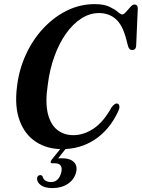

<svg xmlns="http://www.w3.org/2000/svg" viewBox="-20 -732 706 956"><path d="M567 -215.5Q573 -212.5 574.5 -202.8Q576 -193 567.5 -175.5Q525 -85.5 452.8 -37.5Q380.5 10.5 289.5 10.5Q214.5 10.5 159.2 -25.5Q104 -61.5 78 -130.8Q52 -200 64.5 -300Q74.5 -385.5 108.8 -460Q143 -534.5 195.8 -591Q248.5 -647.5 313.8 -679.5Q379 -711.5 451 -711.5Q497 -711.5 524.5 -698.5Q552 -685.5 566.5 -672.8Q581 -660 588.5 -660Q596 -660 607 -672.2Q618 -684.5 629 -697Q640 -709.5 648.5 -709.5Q667 -709.5 666 -688L658 -505Q657 -483 638.5 -483Q622.5 -482.5 617 -504.5L607.5 -540.5Q589.5 -609 555.5 -638Q521.5 -667 473 -667Q426.5 -667 384.5 -639.8Q342.5 -612.5 308.2 -564Q274 -515.5 250.8 -451Q227.5 -386.5 218 -311.5Q204.5 -222 218.2 -166.5Q232 -111 265.5 -85Q299 -59 345.5 -59Q396 -59 445.2 -91.2Q494.5 -123.5 535.5 -197.5Q553 -221.5 567 -215.5ZM292 -5H318L269.5 56.5Q277 56 286.5 56Q329.5 56 348.2 75.2Q367 94.5 358.5 127Q349.5 162 318 183.2Q286.5 204.5 241 204.5Q203.5 204.5 183.5 190Q163.5 175.5 164.5 155Q167 140.5 179.5 140Q187 138.5 192.5 147.5Q196 161.5 207.2 168Q218.5 174.5 234 174.5Q272.5 174.5 285 126.5Q290.5 105.5 282.5 93.2Q274.5 81 253 81H241Q233 81 232.2 75.8Q231.5 70.5 237.5 63Z"/></svg>

Font: Fraunces 144pt S050 SemiBold
Style: Italic
Weight: 600
Italic angle: -16°
Version: Version 1.000; ttfautohint (v1.8.3)